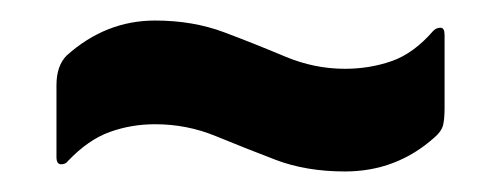

<svg xmlns="http://www.w3.org/2000/svg" viewBox="-20 -381 487 187"><path d="M46 -224Q44 -221 39.5 -221Q35 -221 35 -228V-298Q35 -317 45 -327Q83 -361 131 -361Q168 -361 198.5 -349.5Q229 -338 257.5 -326Q286 -314 316 -314Q340 -314 361.5 -321.5Q383 -329 402 -351Q405 -354 409 -354Q413 -354 413 -347V-276Q413 -265 411.5 -259Q410 -253 403 -247Q366 -214 316 -214Q278 -214 248 -225.5Q218 -237 190 -248.5Q162 -260 131 -260Q108 -260 87 -252.5Q66 -245 46 -224Z"/></svg>

Font: Zain ExtraBold
Style: Regular
Weight: 800
Designer: Zain,Boutros
Foundry: Mobile Telecommunications Company (Zain), 2024
Version: Version 1.50; ttfautohint (v1.8.4)